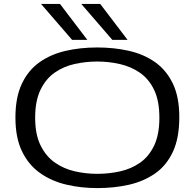

<svg xmlns="http://www.w3.org/2000/svg" viewBox="-20 -953 996 983"><path d="M478 10Q394 10 318.5 -8Q243 -26 184.5 -67.5Q126 -109 92.5 -178.5Q59 -248 59 -351Q59 -455 92 -524.5Q125 -594 182.5 -634.5Q240 -675 315.5 -692.5Q391 -710 478 -710Q563 -710 639 -693Q715 -676 773 -635.5Q831 -595 864.5 -526Q898 -457 898 -353Q898 -246 865 -175.5Q832 -105 773.5 -64.5Q715 -24 639.5 -7Q564 10 478 10ZM478 -63Q537 -63 594 -75.5Q651 -88 696.5 -119.5Q742 -151 769 -207.5Q796 -264 796 -350Q796 -437 769 -493Q742 -549 696.5 -580.5Q651 -612 594 -625Q537 -638 478 -638Q419 -638 362.5 -625.5Q306 -613 260.5 -581.5Q215 -550 187.5 -493.5Q160 -437 160 -350Q160 -265 187.5 -209Q215 -153 260.5 -121Q306 -89 362.5 -76Q419 -63 478 -63ZM555 -749 396 -933H493L633 -749ZM349 -749 190 -933H287L427 -749Z"/></svg>

Font: Georama Extended
Style: Regular
Weight: 400
Width: 7
Designer: Jean-Baptiste Levee
Foundry: Production Type
Version: Version 1.000